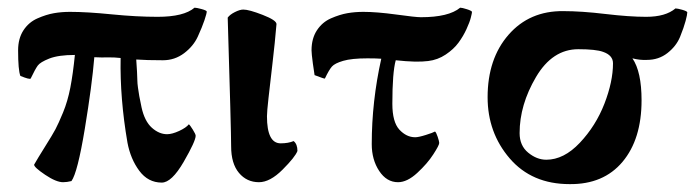

<svg xmlns="http://www.w3.org/2000/svg" viewBox="-20 -464 1781 492"><path d="M171.9 -323.2Q129.9 -323.2 106.4 -314Q83 -304.7 76.7 -295.9Q70.3 -287.1 58.6 -262.7Q55.7 -259.8 32.2 -269.5Q26.4 -284.2 26.4 -335Q26.4 -365.2 40 -386.2Q53.7 -407.2 76.2 -417Q98.6 -426.8 118.2 -430.2Q137.7 -433.6 159.2 -433.6Q203.1 -433.6 266.6 -427.2Q330.1 -420.9 383.8 -420.9Q451.2 -420.9 478.5 -444.3Q483.4 -444.3 496.1 -440.9Q508.8 -437.5 509.8 -434.6Q509.8 -429.7 503.9 -412.1Q498 -394.5 486.8 -370.1Q475.6 -345.7 451.7 -327.6Q427.7 -309.6 397.5 -309.6Q355.5 -309.6 329.1 -311.5Q330.1 -297.9 331.1 -280.3Q332 -262.7 332 -256.8Q332 -251 333.5 -239.7Q335 -228.5 336.9 -217.8Q338.9 -207 342.8 -188.5Q350.6 -153.3 369.1 -136.7Q387.7 -120.1 408.2 -120.1Q420.9 -120.1 439 -128.4Q457 -136.7 463.9 -145.5Q466.8 -143.6 474.1 -131.8Q481.4 -120.1 481.4 -116.2Q481.4 -102.5 450.7 -49.3Q419.9 3.9 394.5 3.9Q359.4 3.9 336.9 -26.4Q314.5 -56.6 306.6 -98.6Q287.1 -211.9 289.1 -315.4Q271.5 -317.4 255.9 -316.9Q240.2 -316.4 221.7 -317.4Q215.8 -246.1 197.3 -133.8Q178.7 -21.5 163.1 0Q151.4 2.9 141.6 2.9Q124 2.9 95.7 -16.1Q67.4 -35.2 67.4 -42Q76.2 -57.6 95.2 -87.9Q114.3 -118.2 122.1 -132.8Q129.9 -147.5 141.6 -175.8Q153.3 -204.1 160.2 -239.3Q167 -274.4 171.9 -323.2Z M643.6 2.9Q612.3 2.9 592.3 -21Q572.3 -44.9 572.3 -88.9Q572.3 -128.9 563.5 -418.9Q569.3 -426.8 582 -433.1Q594.7 -439.5 603.5 -439.5Q618.2 -439.5 653.3 -425.8Q688.5 -412.1 688.5 -402.3Q684.6 -355.5 678.2 -301.3Q671.9 -247.1 668 -212.4Q664.1 -177.7 664.1 -166Q664.1 -96.7 699.2 -96.7Q718.8 -96.7 732.4 -102.5Q742.2 -94.7 742.2 -77.1Q736.3 -61.5 704.1 -29.3Q671.9 2.9 643.6 2.9Z M921.9 -314.5Q880.9 -314.5 859.4 -308.1Q837.9 -301.8 830.6 -293.5Q823.2 -285.2 812.5 -262.7Q811.5 -261.7 786.1 -271.5Q785.2 -275.4 781.7 -301.3Q778.3 -327.1 778.3 -335Q778.3 -365.2 792 -386.2Q805.7 -407.2 828.1 -417Q850.6 -426.8 870.1 -430.2Q889.6 -433.6 911.1 -433.6Q945.3 -433.6 995.1 -426.8Q1044.9 -419.9 1058.6 -419.9Q1129.9 -419.9 1159.2 -444.3Q1164.1 -444.3 1176.3 -440.4Q1188.5 -436.5 1189.5 -433.6Q1189.5 -430.7 1186.5 -418.9Q1183.6 -407.2 1175.3 -389.2Q1167 -371.1 1154.8 -354.5Q1142.6 -337.9 1122.1 -324.2Q1101.6 -310.5 1077.1 -307.6Q1047.9 -303.7 994.1 -309.6Q985.4 -278.3 985.4 -198.2Q985.4 -151.4 1003.4 -131.8Q1021.5 -112.3 1043.9 -112.3Q1052.7 -112.3 1071.3 -118.2Q1089.8 -124 1094.7 -127Q1097.7 -125 1101.6 -113.3Q1105.5 -101.6 1105.5 -97.7Q1105.5 -91.8 1090.3 -68.4Q1075.2 -44.9 1049.3 -21Q1023.4 2.9 1000 2.9Q970.7 2.9 951.7 -25.9Q932.6 -54.7 932.6 -94.7Q932.6 -204.1 957 -313.5Q944.3 -314.5 921.9 -314.5Z M1637.7 -310.5Q1619.1 -309.6 1600.6 -314.5Q1624 -280.3 1624 -207Q1624 -107.4 1575.2 -49.3Q1526.4 8.8 1439.5 7.8Q1342.8 7.8 1286.1 -58.1Q1229.5 -124 1229.5 -214.8Q1229.5 -313.5 1283.2 -375Q1336.9 -436.5 1423.8 -435.5Q1469.7 -435.5 1531.2 -428.2Q1592.8 -420.9 1635.7 -420.9Q1685.5 -420.9 1710.9 -442.4Q1715.8 -442.4 1728 -439Q1740.2 -435.5 1741.2 -432.6Q1741.2 -426.8 1736.8 -410.2Q1732.4 -393.6 1722.7 -369.6Q1712.9 -345.7 1690.4 -328.1Q1668 -310.5 1637.7 -310.5ZM1461.9 -337.9Q1395.5 -337.9 1353.5 -266.6Q1311.5 -195.3 1311.5 -123Q1311.5 -90.8 1333.5 -72.8Q1355.5 -54.7 1379.9 -54.7Q1424.8 -54.7 1465.8 -98.1Q1506.8 -141.6 1528.8 -198.2Q1550.8 -254.9 1550.8 -301.8Q1550.8 -322.3 1525.4 -331.1Q1506.8 -337.9 1461.9 -337.9Z"/></svg>

Font: Crimson
Style: Bold
Weight: 700
Version: Version 0.8 ; ttfautohint (v1.00) -l 8 -r 50 -G 200 -x 14 -D